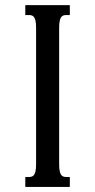

<svg xmlns="http://www.w3.org/2000/svg" viewBox="-20 -736 375 756"><path d="M122.1 -624.5Q122.1 -640.6 120.4 -650.9Q118.7 -661.1 115.2 -666.7Q111.8 -672.4 106.7 -674.6Q101.6 -676.8 94.2 -676.8H79.6V-715.8H254.9V-676.8H240.7Q233.4 -676.8 228.3 -674.6Q223.1 -672.4 219.7 -666.7Q216.3 -661.1 214.6 -650.9Q212.9 -640.6 212.9 -624.5V-91.3Q212.9 -75.2 214.6 -64.9Q216.3 -54.7 219.7 -49.1Q223.1 -43.5 228.3 -41.3Q233.4 -39.1 240.7 -39.1H254.9V0H79.6V-39.1H94.2Q101.6 -39.1 106.7 -41.3Q111.8 -43.5 115.2 -49.1Q118.7 -54.7 120.4 -64.9Q122.1 -75.2 122.1 -91.3Z"/></svg>

Font: Arian Grqi
Style: Regular
Weight: 400
Designer: Ruben Hakobyan (Tarumian)
Foundry: Ruben Hakobyan (Tarumian)
Version: Version 1.003